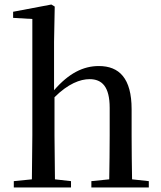

<svg xmlns="http://www.w3.org/2000/svg" viewBox="-20 -829 710 849"><path d="M461 0H638V-28L564 -36C563 -91 562 -174 562 -230V-346C562 -483 507 -537 417 -537C348 -537 284 -505 219 -430V-644L222 -800L207 -809L38 -777V-750L123 -745V-230L121 -36L41 -28V0H294V-28L223 -36L221 -230V-399C281 -459 335 -479 376 -479C431 -479 465 -446 465 -352V-230C465 -174 464 -92 463 -36L384 -28V0Z"/></svg>

Font: Noto Serif CJK SC Medium
Style: Regular
Weight: 500
Designer: Ryoko NISHIZUKA 西塚涼子 (kana & ideographs); Frank Grießhammer (Latin, Greek & Cyrillic); Wenlong ZHANG 张文龙 (bopomofo); San
Foundry: Adobe
Version: Version 2.001;hotconv 1.1.0;makeotfexe 2.6.0